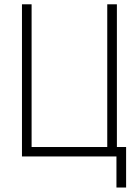

<svg xmlns="http://www.w3.org/2000/svg" viewBox="-20 -713 626 875"><path d="M80.1 0V-693.4H124V-43H468.8V-693.4H512.7V-43H554.7V141.6H510.7V0Z"/></svg>

Font: Caskaydia Cove ExtraLight
Style: Regular
Weight: 200
Monospace: yes
Designer: Aaron Bell
Foundry: Saja Typeworks
Version: Version 4.300; ttfautohint (v1.8.3)